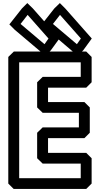

<svg xmlns="http://www.w3.org/2000/svg" viewBox="-20 -1196 652 1251"><path d="M507 -945 481 -908 325 -1040 371 -1099ZM578 -945 405 -1141 370 -1176 334 -1141 252 -1037 288 -1002 486 -833 522 -868ZM296 -945 270 -908 114 -1040 160 -1099ZM367 -945 194 -1141 158 -1176 123 -1141 41 -1037 76 -1002 276 -833 311 -868ZM506 -790V-695H258L222 -660V-496L258 -461H494V-366H258L222 -331V-165L258 -130H506V-35H105V-790ZM577 -825 542 -860H70L34 -825V0L69 35H542L577 0V-165L542 -200H293V-296H530L565 -331V-496L530 -531H293V-625H542L577 -660Z"/></svg>

Font: Hussar Press
Style: Bold
Weight: 700
Foundry: Cannot Into Space Fonts
Version: Version 1.43